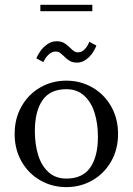

<svg xmlns="http://www.w3.org/2000/svg" viewBox="-20 -755 544 787"><path d="M40 -206Q40 -269.2 68.3 -319Q96.6 -368.8 145.1 -396.6Q193.6 -424.4 251.9 -424.4Q310 -424.4 358.6 -396.6Q407.1 -368.8 435.5 -319Q463.9 -269.2 463.9 -206Q463.9 -142.9 435.5 -93.2Q407.1 -43.5 358.6 -15.8Q310 12 251.9 12Q193.6 12 145.1 -15.8Q96.6 -43.5 68.3 -93.2Q40 -142.9 40 -206ZM381.4 -194.1Q381.4 -248.4 367.7 -292.4Q354 -336.4 325 -362.9Q296 -389.4 251.9 -389.4Q185.5 -389.4 154.2 -344.2Q122.9 -299 122.9 -217.9Q122.9 -163.5 136.4 -119.6Q149.9 -75.6 178.9 -49.3Q208 -23 251.9 -23Q318.5 -23 349.9 -68.2Q381.4 -113.5 381.4 -194.1ZM241 -525.5Q230.8 -535.2 224.3 -539.6Q217.9 -543.9 209.4 -543.9Q192.8 -543.9 179.4 -531.4Q166 -519 157.9 -500.5L128.8 -515.9Q135.1 -531 146.5 -546.8Q157.9 -562.5 174.8 -574.2Q191.6 -585.9 211.8 -585.9Q230.4 -585.9 242.2 -579.1Q254.1 -572.2 267.5 -559.1Q276.9 -549.6 283.8 -545Q290.8 -540.4 299.6 -540.4Q314.8 -540.4 327.3 -553.2Q339.9 -566.1 345.9 -583.8L375 -568.4Q370 -553.6 359.1 -537.7Q348.1 -521.8 331.8 -510.1Q315.5 -498.4 296 -498.4Q277.4 -498.4 265.7 -505.4Q254 -512.4 241 -525.5ZM145.4 -735.2H358.4V-709.2H145.4Z"/></svg>

Font: Didactic
Style: Regular
Weight: 400
Designer: Tyler Finck
Foundry: Etcetera Type Co
Version: Version 3.007;FEAKit 1.0